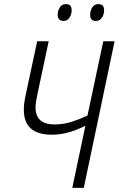

<svg xmlns="http://www.w3.org/2000/svg" viewBox="-20 -915 578 935"><path d="M329 -865Q329 -895 301 -895Q281 -895 271 -878.5Q261 -862 261 -843Q261 -813 290 -813Q307 -813 318 -828.5Q329 -844 329 -865ZM487 -865Q487 -895 459 -895Q439 -895 429 -878.5Q419 -862 419 -843Q419 -813 447 -813Q465 -813 476 -828.5Q487 -844 487 -865ZM388 0 538 -714H483L406 -352Q370 -335 329.5 -322Q289 -309 246 -309Q153 -309 153 -392Q153 -414 162 -455L217 -714H161L105 -452Q96 -412 96 -381Q96 -259 232 -259Q277 -259 319.5 -272Q362 -285 396 -303L332 0Z"/></svg>

Font: Noto Sans UI SemiCondensed Light
Style: Italic
Weight: 300
Width: 4
Designer: Monotype Design Team
Foundry: Monotype Imaging Inc.
Version: 1.001